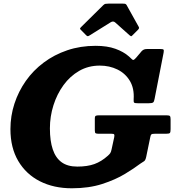

<svg xmlns="http://www.w3.org/2000/svg" viewBox="-20 -1020 973 1058"><path d="M454 -826.5Q458 -822.5 461.5 -821Q465 -819.5 471.5 -823.5L589.5 -897Q603.5 -906 614.5 -896.5L694 -825.5Q699.5 -821 702 -820.2Q704.5 -819.5 710.5 -826L740.5 -856Q745 -861 746 -864.5Q747 -868 744.5 -872L678 -991.5Q675 -997 670.8 -998.5Q666.5 -1000 656.5 -1000H577.5Q566.5 -1000 560.8 -998.8Q555 -997.5 549 -991.5L428 -872Q422 -866 421 -863.2Q420 -860.5 425.5 -855.5ZM525 -384.5Q513 -384.5 507.8 -382Q502.5 -379.5 502.5 -366V-302Q502.5 -288.5 506.8 -285.8Q511 -283 524 -283H594Q606.5 -283 609 -279.5Q611.5 -276 609.5 -264.5L595 -197.5Q592 -182.5 587.5 -176Q583 -169.5 574.5 -162Q539 -130 500.2 -116Q461.5 -102 406 -102Q352.5 -102 319.5 -126Q286.5 -150 270.8 -196.8Q255 -243.5 255 -312.5Q255 -378 274.5 -439.8Q294 -501.5 330 -551Q366 -600.5 416.5 -629.5Q467 -658.5 529.5 -658.5Q583.5 -658.5 627.2 -637Q671 -615.5 695.8 -574Q720.5 -532.5 716.5 -473Q715.5 -458 719.2 -454.5Q723 -451 740.5 -451H798.5Q818 -451 823.8 -455.5Q829.5 -460 832 -476L881.5 -729.5Q884 -743 881 -746.5Q878 -750 862 -750H792.5Q780 -750 773.5 -747.2Q767 -744.5 761 -738.5L731 -703Q721 -691.5 716.2 -690Q711.5 -688.5 706.5 -694Q701.5 -699.5 691 -708.5Q661 -735 615.8 -751.2Q570.5 -767.5 507 -767.5Q423 -767.5 350.8 -743Q278.5 -718.5 220.8 -675.2Q163 -632 122.2 -574Q81.5 -516 59.5 -448.5Q37.5 -381 37.5 -308.5Q37.5 -206 80.5 -133Q123.5 -60 199.8 -21.2Q276 17.5 376 17.5Q470 17.5 543.2 -6.2Q616.5 -30 668.8 -61.8Q721 -93.5 753 -118Q767.5 -127 774.5 -132Q781.5 -137 785.5 -155L808 -264Q810 -276 814.2 -279.5Q818.5 -283 833.5 -283H895.5Q912 -283 916 -287.2Q920 -291.5 920 -308V-363Q920 -377 916 -380.8Q912 -384.5 898.5 -384.5Z"/></svg>

Font: Besley ExtraBold
Style: Italic
Weight: 800
Italic angle: -13°
Designer: Owen Earl
Foundry: indestructible type*
Version: Version 2.001